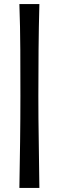

<svg xmlns="http://www.w3.org/2000/svg" viewBox="-20 -783 288 941"><path d="M173 -763Q170 -651 169 -538.5Q168 -426 168 -313Q168 -200 170 -87.5Q172 25 173 138H75Q77 25 78.5 -87.5Q80 -200 80 -313Q80 -426 79.5 -538.5Q79 -651 75 -763Z"/></svg>

Font: Ruwudu SemiBold
Style: Regular
Weight: 600
Designer: Becca Hirsbrunner Spalinger
Foundry: SIL International
Version: Version 3.000